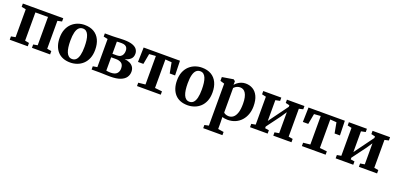

<svg xmlns="http://www.w3.org/2000/svg" viewBox="6 -1513 5565 2709"><g transform="rotate(20 2788.5 -159.0)"><path d="M31.5 0V-50L97 -62V-480.5L31 -494V-543H637.5V-494L572 -480.5V-61.5L637.5 -50V0H365V-50L429 -61.5V-486H240V-61.5L302 -50V0Z M683.5 -269Q683.5 -341.5 705.8 -395.8Q728 -450 766.5 -486Q805 -522 853.8 -540Q902.5 -558 955.5 -558Q1039 -558 1096.5 -523.8Q1154 -489.5 1183.8 -426.8Q1213.5 -364 1213.5 -277.5Q1213.5 -204 1191.2 -149.8Q1169 -95.5 1130.5 -59.8Q1092 -24 1043 -6.5Q994 11 941 11Q879 11 831 -8.2Q783 -27.5 750.2 -64.2Q717.5 -101 700.5 -152.8Q683.5 -204.5 683.5 -269ZM950 -44.5Q985.5 -44.5 1009.2 -68.2Q1033 -92 1045.2 -141.2Q1057.5 -190.5 1057.5 -266Q1057.5 -320 1051.8 -363.5Q1046 -407 1033.2 -438Q1020.5 -469 1000 -485.5Q979.5 -502 949 -502Q913.5 -502 889 -478.5Q864.5 -455 852 -406Q839.5 -357 839.5 -280.5Q839.5 -226.5 845.5 -183Q851.5 -139.5 864.5 -108.5Q877.5 -77.5 898.8 -61Q920 -44.5 950 -44.5Z M1539.5 4Q1513 4 1483 3Q1453 2 1425 1Q1397 0 1376.5 0H1260.5V-48.5L1325.5 -59.5V-482L1262 -495V-543H1380.5Q1399.5 -543 1428 -544.5Q1456.5 -546 1487.5 -547.5Q1518.5 -549 1544 -549Q1627.5 -549 1675.8 -531.8Q1724 -514.5 1744.8 -485Q1765.5 -455.5 1765.5 -419Q1765.5 -367.5 1733.2 -338Q1701 -308.5 1648.5 -297.5Q1694 -293.5 1728 -277Q1762 -260.5 1781 -232Q1800 -203.5 1800 -162Q1800 -116 1774.5 -78.2Q1749 -40.5 1692 -18.2Q1635 4 1539.5 4ZM1526 -50Q1590.5 -50 1619 -79Q1647.5 -108 1647.5 -155.5Q1647.5 -211.5 1615.8 -234Q1584 -256.5 1534 -256.5H1461V-56.5Q1467.5 -55 1477.8 -53.5Q1488 -52 1500.5 -51Q1513 -50 1526 -50ZM1461 -309H1527.5Q1562.5 -309 1583.8 -323.2Q1605 -337.5 1614.5 -360.8Q1624 -384 1624 -412Q1624 -437 1614.8 -455.8Q1605.5 -474.5 1584.8 -484.8Q1564 -495 1528 -495Q1510 -495 1493 -494.2Q1476 -493.5 1461 -492Z M1942.5 0V-50L2047.5 -61.5V-489.5L1949 -482.5L1920 -324.5H1839L1844.5 -543H2390L2396 -324.5H2315.5L2286 -482.5L2190.5 -489.5V-61.5L2299 -50V0Z M2445 -269Q2445 -341.5 2467.2 -395.8Q2489.5 -450 2528 -486Q2566.5 -522 2615.2 -540Q2664 -558 2717 -558Q2800.5 -558 2858 -523.8Q2915.5 -489.5 2945.2 -426.8Q2975 -364 2975 -277.5Q2975 -204 2952.8 -149.8Q2930.5 -95.5 2892 -59.8Q2853.5 -24 2804.5 -6.5Q2755.5 11 2702.5 11Q2640.5 11 2592.5 -8.2Q2544.5 -27.5 2511.8 -64.2Q2479 -101 2462 -152.8Q2445 -204.5 2445 -269ZM2711.5 -44.5Q2747 -44.5 2770.8 -68.2Q2794.5 -92 2806.8 -141.2Q2819 -190.5 2819 -266Q2819 -320 2813.2 -363.5Q2807.5 -407 2794.8 -438Q2782 -469 2761.5 -485.5Q2741 -502 2710.5 -502Q2675 -502 2650.5 -478.5Q2626 -455 2613.5 -406Q2601 -357 2601 -280.5Q2601 -226.5 2607 -183Q2613 -139.5 2626 -108.5Q2639 -77.5 2660.2 -61Q2681.5 -44.5 2711.5 -44.5Z M3023.5 239V191L3086.5 178V-452.5L3023.5 -471.5V-528.5L3186.5 -555.5H3193L3217 -536.5L3216.5 -481Q3229 -498 3251.8 -516Q3274.5 -534 3305.8 -546.2Q3337 -558.5 3373.5 -558.5Q3433.5 -558.5 3481.5 -530.2Q3529.5 -502 3557.5 -443.2Q3585.5 -384.5 3585.5 -292Q3585.5 -229 3566.2 -174Q3547 -119 3510 -77.2Q3473 -35.5 3421 -12.2Q3369 11 3303 11Q3281 11 3258.5 7.2Q3236 3.5 3223.5 -1L3226 78V178L3312 191V239ZM3302.5 -42Q3340.5 -42 3370.2 -65.8Q3400 -89.5 3417 -141Q3434 -192.5 3434 -275Q3434 -330.5 3425.2 -369.8Q3416.5 -409 3401 -433.5Q3385.5 -458 3364.8 -469.2Q3344 -480.5 3320 -480.5Q3297.5 -480.5 3279 -473.8Q3260.5 -467 3247 -457Q3233.5 -447 3226 -438V-70Q3233.5 -59.5 3254.5 -50.8Q3275.5 -42 3302.5 -42Z M3639.5 0V-50L3702.5 -61V-480.5L3640.5 -494V-543H3911.5V-494L3844.5 -480.5V-168.5L3900.5 -245.5L4055 -457V-480.5L3996 -494V-543H4259V-494L4197.5 -480V-61L4261.5 -50V0H3988.5V-50L4055 -61V-376.5L3998.5 -292L3844.5 -84.5V-59.5L3904 -50V0Z M4418 0V-50L4523 -61.5V-489.5L4424.5 -482.5L4395.5 -324.5H4314.5L4320 -543H4865.5L4871.5 -324.5H4791L4761.5 -482.5L4666 -489.5V-61.5L4774.5 -50V0Z M4925 0V-50L4988 -61V-480.5L4926 -494V-543H5197V-494L5130 -480.5V-168.5L5186 -245.5L5340.5 -457V-480.5L5281.5 -494V-543H5544.5V-494L5483 -480V-61L5547 -50V0H5274V-50L5340.5 -61V-376.5L5284 -292L5130 -84.5V-59.5L5189.5 -50V0Z"/></g></svg>

Font: Merriweather 48pt
Style: Bold
Weight: 700
Version: Version 2.100